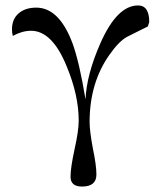

<svg xmlns="http://www.w3.org/2000/svg" viewBox="-20 -430 593 705"><path d="M528 -349Q526 -344 523 -333L447 -295Q417 -279 382 -229Q309 -126 309 18Q309 50 321 115Q334 177 334 211Q334 255 281 255Q239 255 239 219Q239 186 254 117Q269 50 269 13Q269 -80 225 -186Q172 -317 94 -317Q61 -317 27 -298Q24 -310 24 -322Q24 -360 48.5 -381Q73 -402 113 -402Q198 -402 247 -269Q272 -199 294 -65Q298 -157 349 -272Q410 -410 487 -410Q528 -410 528 -349Z"/></svg>

Font: GFS Didot Classic
Style: Regular
Weight: 400
Designer: George D. Matthiopoulos
Foundry: George D. Matthiopoulos
Version: Version 1.000